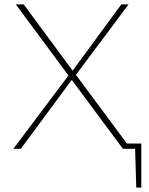

<svg xmlns="http://www.w3.org/2000/svg" viewBox="-20 -678 680 875"><path d="M601 177 595 -24H624V177ZM548 -24H616V0H548ZM41 0 292 -334 52 -658H88L311 -356L533 -658H566L326 -337L576 0H540L307 -314L75 0Z"/></svg>

Font: Ysabeau Office Thin
Style: Regular
Weight: 250
Designer: Christian Thalmann (Catharsis Fonts)
Version: Version 2.001;gftools[0.9.30]; featfreeze: tnum,lnum,ss02